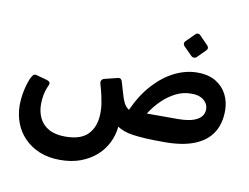

<svg xmlns="http://www.w3.org/2000/svg" viewBox="-89 -785 1459 1125"><g transform="rotate(10 640.5 -222.5)"><path d="M333 212Q263 212 210 190Q157 168 120 130Q83 92 64.5 43.5Q46 -5 45 -59Q45 -99 52.5 -140.5Q60 -182 76 -223Q84 -240 91.5 -249Q99 -258 114 -253L173 -237Q190 -232 193.5 -224.5Q197 -217 191 -204Q177 -174 172 -145Q167 -116 167 -90Q167 -45 185 -8Q203 29 241 50.5Q279 72 339 72Q435 72 477.5 24Q520 -24 519 -105Q519 -130 515.5 -153Q512 -176 506 -203.5Q500 -231 489 -268Q482 -294 508 -301L581 -319Q595 -323 601.5 -317.5Q608 -312 611 -300L630 -235Q639 -203 649 -182.5Q659 -162 680 -147Q722 -240 780 -303.5Q838 -367 904.5 -399.5Q971 -432 1038 -432Q1105 -432 1149 -405Q1193 -378 1214.5 -334.5Q1236 -291 1236 -240Q1236 -162 1201 -107.5Q1166 -53 1094 -24.5Q1022 4 911 3Q850 3 805.5 0.5Q761 -2 729.5 -6.5Q698 -11 675.5 -19.5Q653 -28 636 -39Q631 12 608.5 57.5Q586 103 547 137.5Q508 172 454.5 192Q401 212 333 212ZM787 -144H972Q1047 -144 1086 -166Q1125 -188 1125 -228Q1125 -262 1096.5 -284Q1068 -306 1020 -304Q976 -304 933.5 -283Q891 -262 854 -226.5Q817 -191 787 -144ZM1017 -520Q1011 -514 1001.5 -514.5Q992 -515 986 -521L937 -570Q930 -577 930 -586Q930 -595 937 -601L986 -650Q992 -657 1001 -657Q1010 -657 1016 -650L1064 -601Q1081 -584 1066 -569Z"/></g></svg>

Font: Rubik Light SemiBold
Style: Regular
Weight: 600
Version: Version 2.300;gftools[0.9.30]